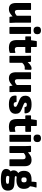

<svg xmlns="http://www.w3.org/2000/svg" viewBox="1707 -2473 963 4417"><g transform="rotate(90 2188.5 -264.5)"><path d="M187 12Q118 12 83.5 -27.5Q49 -67 49 -151V-484Q49 -497 63 -497H195Q209 -497 209 -484V-188Q209 -125 254 -125Q276 -125 298.5 -137.5Q321 -150 342 -168V-484Q342 -497 356 -497H488Q502 -497 502 -484V-129Q502 -67 507 -15Q509 0 494 0H381Q368 0 366 -12Q360 -38 357 -72Q324 -40 283.5 -14Q243 12 187 12Z M614 0Q600 0 600 -14V-484Q600 -497 614 -497H746Q760 -497 760 -484V-14Q760 0 746 0ZM680 -554Q639 -554 616.5 -575Q594 -596 594 -630V-651Q594 -687 616.5 -706.5Q639 -726 680 -726Q721 -726 743.5 -706.5Q766 -687 766 -651V-630Q766 -596 743.5 -575Q721 -554 680 -554Z M1083 12Q982 12 941.5 -31Q901 -74 901 -177V-365H831Q817 -365 817 -379V-484Q817 -497 831 -497H906L923 -617Q925 -630 938 -630H1047Q1061 -630 1061 -616V-497H1182Q1196 -497 1196 -484V-379Q1196 -365 1182 -365H1061V-189Q1061 -124 1114 -124Q1146 -124 1181 -136Q1197 -142 1197 -125V-20Q1197 -8 1186 -4Q1165 4 1137 8Q1109 12 1083 12Z M1279 0Q1265 0 1265 -14V-369Q1265 -401 1263.5 -428.5Q1262 -456 1260 -483Q1258 -497 1273 -497H1387Q1399 -497 1402 -486Q1409 -455 1411 -419Q1441 -458 1479 -483.5Q1517 -509 1549 -509Q1565 -509 1575 -506Q1586 -502 1586 -489Q1586 -462 1585.5 -427.5Q1585 -393 1582 -363Q1581 -347 1566 -350Q1561 -351 1552.5 -352Q1544 -353 1535 -353Q1509 -353 1480 -338.5Q1451 -324 1425 -294V-14Q1425 0 1411 0Z M1780 12Q1711 12 1676.5 -27.5Q1642 -67 1642 -151V-484Q1642 -497 1656 -497H1788Q1802 -497 1802 -484V-188Q1802 -125 1847 -125Q1869 -125 1891.5 -137.5Q1914 -150 1935 -168V-484Q1935 -497 1949 -497H2081Q2095 -497 2095 -484V-129Q2095 -67 2100 -15Q2102 0 2087 0H1974Q1961 0 1959 -12Q1953 -38 1950 -72Q1917 -40 1876.5 -14Q1836 12 1780 12Z M2381 12Q2270 12 2221.5 -26.5Q2173 -65 2180 -150Q2182 -164 2195 -164H2316Q2329 -164 2329 -149Q2329 -98 2381 -98Q2438 -98 2438 -136Q2438 -152 2427 -162Q2416 -172 2388 -184L2273 -233Q2225 -253 2203.5 -284.5Q2182 -316 2182 -366Q2182 -439 2229.5 -474Q2277 -509 2382 -509Q2489 -509 2538.5 -472.5Q2588 -436 2588 -361Q2588 -347 2573 -347H2453Q2440 -347 2440 -363Q2440 -400 2390 -400Q2342 -400 2342 -366Q2342 -353 2351 -344.5Q2360 -336 2386 -325L2500 -278Q2552 -257 2575 -225.5Q2598 -194 2598 -142Q2598 12 2381 12Z M2900 12Q2799 12 2758.5 -31Q2718 -74 2718 -177V-365H2648Q2634 -365 2634 -379V-484Q2634 -497 2648 -497H2723L2740 -617Q2742 -630 2755 -630H2864Q2878 -630 2878 -616V-497H2999Q3013 -497 3013 -484V-379Q3013 -365 2999 -365H2878V-189Q2878 -124 2931 -124Q2963 -124 2998 -136Q3014 -142 3014 -125V-20Q3014 -8 3003 -4Q2982 4 2954 8Q2926 12 2900 12Z M3096 0Q3082 0 3082 -14V-484Q3082 -497 3096 -497H3228Q3242 -497 3242 -484V-14Q3242 0 3228 0ZM3162 -554Q3121 -554 3098.5 -575Q3076 -596 3076 -630V-651Q3076 -687 3098.5 -706.5Q3121 -726 3162 -726Q3203 -726 3225.5 -706.5Q3248 -687 3248 -651V-630Q3248 -596 3225.5 -575Q3203 -554 3162 -554Z M3354 0Q3340 0 3340 -14V-368Q3340 -400 3338.5 -429Q3337 -458 3335 -482Q3333 -497 3348 -497H3462Q3474 -497 3477 -486Q3482 -461 3485 -426Q3519 -459 3561 -484Q3603 -509 3661 -509Q3732 -509 3768 -470Q3804 -431 3804 -346V-14Q3804 0 3790 0H3658Q3644 0 3644 -14V-309Q3644 -341 3631.5 -356.5Q3619 -372 3591 -372Q3567 -372 3544 -360Q3521 -348 3500 -329V-14Q3500 0 3486 0Z M4118 -161Q4078 -161 4047 -167Q4038 -161 4035 -154.5Q4032 -148 4032 -142Q4032 -133 4038.5 -128.5Q4045 -124 4061 -123L4216 -113Q4297 -107 4331 -69.5Q4365 -32 4365 38Q4365 121 4304 159Q4243 197 4106 197Q3979 197 3922.5 166.5Q3866 136 3866 77Q3866 46 3879.5 19Q3893 -8 3925 -29Q3899 -54 3899 -98Q3899 -130 3913 -156Q3927 -182 3961 -203Q3910 -246 3910 -333Q3910 -423 3961 -466Q4012 -509 4118 -509Q4140 -509 4159 -508Q4159 -537 4162 -564.5Q4165 -592 4168 -612Q4170 -624 4180 -624H4282Q4300 -624 4294 -609Q4283 -577 4275.5 -543Q4268 -509 4265 -474Q4325 -431 4325 -333Q4325 -246 4274 -203.5Q4223 -161 4118 -161ZM4118 -275Q4150 -275 4162.5 -289Q4175 -303 4175 -335Q4175 -367 4162.5 -381.5Q4150 -396 4118 -396Q4085 -396 4072.5 -381.5Q4060 -367 4060 -335Q4060 -303 4072.5 -289Q4085 -275 4118 -275ZM4114 81Q4173 81 4191 72.5Q4209 64 4209 43Q4209 13 4175 12L4046 3Q4025 18 4025 42Q4025 63 4044.5 71.5Q4064 80 4114 81Z"/></g></svg>

Font: Sofia Sans Black
Style: Regular
Weight: 900
Designer: Botio Nikoltchev, Ani Petrova
Foundry: lettersoup
Version: Version 4.100; ttfautohint (v1.8.3)